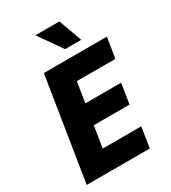

<svg xmlns="http://www.w3.org/2000/svg" viewBox="-220 -1035 1017 1144"><g transform="rotate(-30 288.5 -462.5)"><path d="M31 0 143 -705H577L554 -565H289L267 -425H513L491 -287H245L222 -140H487L465 0ZM324 -765 212 -925H377L435 -765Z"/></g></svg>

Font: Nunito Sans 7pt Condensed Black
Style: Italic
Weight: 900
Width: 3
Italic angle: -9°
Designer: Vernon Adams
Foundry: Vernon Adams
Version: Version 3.101;gftools[0.9.27]